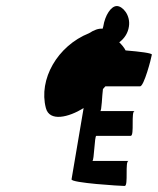

<svg xmlns="http://www.w3.org/2000/svg" viewBox="-20 -932 523 636"><path d="M132 -574C144 -528 207 -543 257 -574C238 -463 218 -345 217 -338C215 -326 380 -316 393 -316C406 -316 393 -399 406 -399H286C292 -399 293 -482 299 -482H413C426 -482 413 -564 426 -564H312C317 -564 318 -616 321 -637C323 -640 327 -643 329 -646H444C457 -646 481 -738 483 -751C484 -756 444 -761 396 -765C391 -775 383 -784 375 -792C392 -804 404 -823 407 -844C413 -882 386 -912 367 -912C348 -912 328 -882 322 -844L320 -837C306 -838 292 -833 275 -822C170 -780 107 -669 132 -574Z"/></svg>

Font: Ampere
Style: UltCndIta
Weight: 400
Version: Version 1